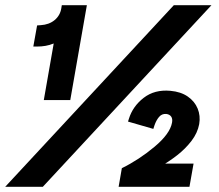

<svg xmlns="http://www.w3.org/2000/svg" viewBox="-32 -720 843 740"><path d="M111.4 -540.6H96.4L111 -622L125 -623Q157.2 -625 178.4 -642.5Q199.6 -660 204.2 -687.6L206.2 -700H302.8L238.8 -334.2H136.8L175 -552.4Q159.4 -546 143.4 -543.3Q127.4 -540.6 111.4 -540.6ZM631 -247.2Q633.8 -262.2 627.6 -270.8Q621.4 -279.4 608.6 -280.8Q592 -282.2 581 -269.3Q570 -256.4 563.2 -236.4L559 -223.2L461.4 -251.4L464.8 -262.2Q479.6 -310.2 521.7 -342.9Q563.8 -375.6 624.8 -370Q665 -366.4 691.7 -347.9Q718.4 -329.4 729.8 -301.5Q741.2 -273.6 735.8 -241.8Q729.4 -207.4 705.9 -176.8Q682.4 -146.2 650.6 -121.5Q618.8 -96.8 579.2 -74L569.8 -89.4H714L698.2 0H425.2L437.6 -71.8Q503.6 -104.2 563.4 -154.2Q623.2 -204.2 631 -247.2ZM638 -700H783L133 0H-12Z"/></svg>

Font: Fixel Italic Variable Display Thin
Style: Italic
Weight: 100
Italic angle: -10°
Designer: AlfaBravo + MacPaw
Foundry: Kyrylo Tkachov, Marchela Mozhyna, Serhii Makarenko, Maria Weinstein, Zakhar Kryvoshyya
Version: Version 1.210;Glyphs 3.2 (3217)